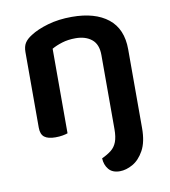

<svg xmlns="http://www.w3.org/2000/svg" viewBox="-78 -552 719 814"><g transform="rotate(-10 281.5 -145.0)"><path d="M497 -308V-210H381V-304Q381 -350 354.5 -371.5Q328 -393 285 -393Q253 -393 227 -385Q201 -377 182 -366V-210H66V-372Q66 -396 75.5 -411Q85 -426 106 -439Q135 -458 181.5 -471.5Q228 -485 285 -485Q385 -485 441 -440.5Q497 -396 497 -308ZM66 -260H182V-2Q174 1 160 3.5Q146 6 129 6Q97 6 81.5 -6Q66 -18 66 -47ZM308 128Q332 117 348.5 104Q365 91 373 70Q381 49 381 15V-251H497V31Q497 91 477 127Q457 163 428.5 179Q400 195 373 195Q341 195 325 175.5Q309 156 308 128Z"/></g></svg>

Font: BalooTamma2SemiBold
Style: Regular
Weight: 600
Designer: Divya Kowshik, Shuchita Grover and Ek Type
Foundry: Ek Type
Version: Version 1.700